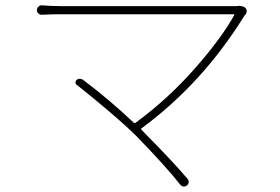

<svg xmlns="http://www.w3.org/2000/svg" viewBox="-20 -677 1040 714"><path d="M861.3 -654.3Q864.3 -655.3 867.2 -655.3Q881.8 -655.3 891.6 -648.4Q897.5 -643.6 897.5 -635.7Q897.5 -629.9 894.5 -625Q891.6 -622.1 888.7 -618.2Q732.4 -366.2 506.8 -200.2Q502.9 -198.2 505.9 -195.3L513.7 -186.5Q623 -76.2 677.7 -11.7Q682.6 -5.9 681.6 1.5Q680.7 8.8 674.8 12.7Q669.9 16.6 665 16.6Q663.1 16.6 662.1 16.6Q655.3 15.6 650.4 9.8Q601.6 -52.7 490.2 -168Q450.2 -208 379.4 -268.1Q308.6 -328.1 265.6 -361.3Q260.7 -364.3 260.7 -370.1Q260.7 -376 264.6 -379.9Q277.3 -388.7 289.1 -379.9Q380.9 -311.5 477.5 -220.7Q481.4 -217.8 484.4 -220.7Q605.5 -309.6 704.6 -422.4Q803.7 -535.2 850.6 -620.1Q852.5 -624 848.6 -624H205.1Q172.9 -624 135.7 -622.1Q127.9 -622.1 122.6 -627Q117.2 -631.8 117.2 -639.6Q117.2 -647.5 123 -652.3Q127.9 -657.2 133.8 -657.2Q134.8 -657.2 135.7 -657.2Q169.9 -654.3 205.1 -654.3H842.8Q854.5 -654.3 861.3 -654.3Z"/></svg>

Font: Gen Jyuu Gothic ExtraLight
Style: Regular
Weight: 100
Designer: [Source Han Sans]
Ryoko NISHIZUKA  (kana & ideographs); Paul D. Hunt (Latin, Greek & Cyrillic); Wenlong ZHANG  (bopomofo
Version: Version 1.002.20150607